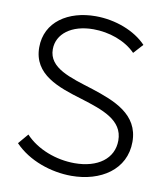

<svg xmlns="http://www.w3.org/2000/svg" viewBox="-81 -778 743 855"><g transform="rotate(10 290.5 -350.5)"><path d="M299 9C431 9 541 -61 541 -187C541 -312 428 -354 324 -388C219 -421 120 -447 120 -532C120 -602 185 -651 283 -651C354 -651 428 -626 475 -578L514 -621C462 -676 373 -710 283 -710C160 -710 59 -646 59 -530C59 -407 175 -369 285 -336C384 -305 478 -275 478 -182C478 -100 408 -49 303 -49C220 -49 133 -81 79 -139L40 -93C105 -25 207 9 299 9Z"/></g></svg>

Font: Fixel Display Light
Style: Regular
Weight: 300
Designer: AlfaBravo + MacPaw
Foundry: Kyrylo Tkachov, Marchela Mozhyna, Serhii Makarenko, Maria Weinstein, Zakhar Kryvoshyya
Version: Version 1.211